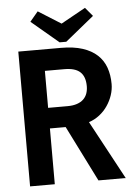

<svg xmlns="http://www.w3.org/2000/svg" viewBox="-56 -842 611 884"><g transform="rotate(-5 250.0 -400.0)"><path d="M46.9 0ZM46.9 -623H244.1Q302.2 -623 343.5 -609.6Q384.8 -596.2 411.1 -571.8Q437.5 -547.4 449.7 -513.2Q461.9 -479 461.9 -437Q461.9 -411.6 453.4 -385.7Q444.8 -359.9 429.4 -337.2Q414.1 -314.5 391.8 -297.1Q369.6 -279.8 342.8 -271L488.8 0H362.8L233.9 -257.8H161.1V0H46.9ZM161.1 -523.9V-353H251Q275.9 -353 294.2 -359.1Q312.5 -365.2 324.2 -376.2Q335.9 -387.2 341.6 -402.8Q347.2 -418.5 347.2 -437Q347.2 -481 324.2 -502.4Q301.3 -523.9 251 -523.9ZM403.8 -756.8 271 -648.9H240.2L114.3 -754.9L151.9 -799.8L256.8 -733.9L370.1 -796.9Z"/></g></svg>

Font: InconsolataGo
Style: Bold
Weight: 700
Designer: Raph Levien, Kirill Tkachev(cyreal.org)
Foundry: Raph Levien, Kirill Tkachev(cyreal.org)
Version: Version 1.015; ttfautohint (v0.92) -l 8 -r 50 -G 200 -x 14 -